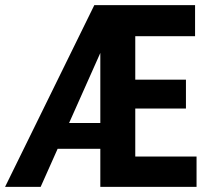

<svg xmlns="http://www.w3.org/2000/svg" viewBox="-33 -731 791 751"><path d="M121.6 -148.9H192.4L237.3 -250H152.8ZM-13.2 0H126L192.4 -148.9H400.4V-250H359.4V0H735.8V-118.7H496.1V-306.6H694.3V-419.4H496.1V-589.4H730V-710.9H335.9ZM359.4 -523.9V-250H237.3Z"/></svg>

Font: Roboto Flex Super Cond Bold
Style: Regular
Weight: 700
Width: 3
Designer: Berlow after Robertson
Foundry: Google
Version: Version 3.000